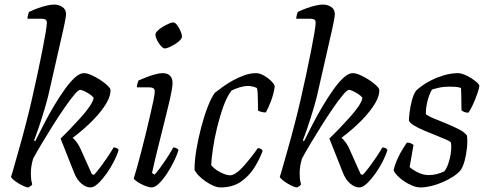

<svg xmlns="http://www.w3.org/2000/svg" viewBox="-20 -820 2122 840"><path d="M104 0Q97 0 85.5 -5Q74 -10 61.5 -17.5Q49 -25 39.5 -33Q30 -41 28 -46Q34 -63 41.5 -91Q49 -119 59 -152.5Q69 -186 78 -220.5Q87 -255 95 -285Q108 -335 120.5 -390Q133 -445 144.5 -498.5Q156 -552 165 -598Q174 -644 179.5 -676.5Q185 -709 185 -721Q185 -731 179 -734.5Q173 -738 163 -738H100Q100 -744 102.5 -754Q105 -764 107 -768Q128 -778 148 -785Q168 -792 186 -796Q204 -800 217 -800Q237 -800 253 -789.5Q269 -779 269 -757Q269 -753 267.5 -744Q266 -735 263.5 -722Q261 -709 257 -691L201 -445Q191 -396 176.5 -347.5Q162 -299 149 -261Q136 -223 129 -206L134 -202Q151 -236 171.5 -276Q192 -316 215.5 -355.5Q239 -395 262.5 -428Q286 -461 307.5 -480.5Q329 -500 347 -500Q361 -500 380 -491.5Q399 -483 417 -471.5Q435 -460 448 -448Q461 -436 463 -429Q466 -404 446 -369.5Q426 -335 388.5 -296Q351 -257 298 -217Q307 -210 317 -196Q327 -182 334 -165L382 -58L391 -55Q401 -65 417 -86Q433 -107 449.5 -131.5Q466 -156 477 -175Q484 -175 490.5 -172Q497 -169 499 -164Q493 -143 479 -115Q465 -87 446.5 -61Q428 -35 409.5 -17.5Q391 0 376 0Q356 0 336 -17Q316 -34 304 -65L245 -214Q264 -232 287 -256Q310 -280 333 -305.5Q356 -331 371.5 -353.5Q387 -376 390 -392Q382 -402 370 -409.5Q358 -417 347 -422Q336 -427 331 -427Q323 -427 304.5 -405Q286 -383 261.5 -347.5Q237 -312 211.5 -271.5Q186 -231 163 -192.5Q140 -154 125 -126Q120 -109 117.5 -93.5Q115 -78 115 -61Q115 -51 116 -39Q117 -27 121 -14Q120 -11 116 -7.5Q112 -4 104 0Z M644 0Q632 0 614.5 -7Q597 -14 582.5 -23.5Q568 -33 565 -39Q570 -54 578.5 -84.5Q587 -115 597.5 -154.5Q608 -194 618 -236Q628 -278 637 -316Q646 -354 651.5 -381.5Q657 -409 657 -419Q657 -430 650.5 -434Q644 -438 632 -438H579Q579 -446 581.5 -455Q584 -464 586 -468Q602 -475 621.5 -482.5Q641 -490 659.5 -495Q678 -500 691 -500Q713 -500 724 -488.5Q735 -477 735 -456Q735 -446 730.5 -421Q726 -396 717 -359Q708 -322 696.5 -275.5Q685 -229 671.5 -175.5Q658 -122 645 -63L656 -56Q666 -66 681 -86.5Q696 -107 712 -131.5Q728 -156 738 -175Q746 -175 752 -171.5Q758 -168 761 -164Q755 -143 741.5 -115Q728 -87 710.5 -60.5Q693 -34 675.5 -17Q658 0 644 0ZM701 -608Q694 -608 684 -619Q674 -630 667 -644.5Q660 -659 660 -669Q660 -676 669.5 -685.5Q679 -695 692.5 -703Q706 -711 718.5 -716.5Q731 -722 738 -722Q746 -722 754.5 -710.5Q763 -699 769.5 -685Q776 -671 776 -660Q776 -653 767.5 -644Q759 -635 746 -627Q733 -619 720.5 -613.5Q708 -608 701 -608Z M945 0Q931 0 914.5 -7Q898 -14 881 -25.5Q864 -37 850.5 -50.5Q837 -64 831 -77Q831 -118 839.5 -167.5Q848 -217 861 -266Q874 -315 889.5 -354.5Q905 -394 920 -414Q933 -424 952.5 -438.5Q972 -453 997 -467Q1022 -481 1048.5 -490.5Q1075 -500 1101 -500Q1116 -500 1134.5 -489.5Q1153 -479 1167 -465Q1181 -451 1182 -442Q1178 -411 1166 -379Q1154 -347 1143 -328Q1132 -328 1123.5 -330.5Q1115 -333 1109 -336Q1109 -348 1108.5 -368Q1108 -388 1107.5 -407Q1107 -426 1104 -435Q1093 -440 1082.5 -442Q1072 -444 1065 -444Q1049 -444 1029 -438Q1009 -432 993 -424Q973 -398 957.5 -355Q942 -312 930 -263Q918 -214 911.5 -169Q905 -124 904 -97Q914 -85 929 -75Q944 -65 960 -59Q976 -53 986 -53Q999 -53 1015.5 -65Q1032 -77 1048.5 -96Q1065 -115 1081 -135.5Q1097 -156 1108 -172Q1116 -172 1121.5 -168.5Q1127 -165 1129 -160Q1117 -126 1094 -88.5Q1071 -51 1034.5 -25.5Q998 0 945 0Z M1280 0Q1273 0 1261.5 -5Q1250 -10 1237.5 -17.5Q1225 -25 1215.5 -33Q1206 -41 1204 -46Q1210 -63 1217.5 -91Q1225 -119 1235 -152.5Q1245 -186 1254 -220.5Q1263 -255 1271 -285Q1284 -335 1296.5 -390Q1309 -445 1320.5 -498.5Q1332 -552 1341 -598Q1350 -644 1355.5 -676.5Q1361 -709 1361 -721Q1361 -731 1355 -734.5Q1349 -738 1339 -738H1276Q1276 -744 1278.5 -754Q1281 -764 1283 -768Q1304 -778 1324 -785Q1344 -792 1362 -796Q1380 -800 1393 -800Q1413 -800 1429 -789.5Q1445 -779 1445 -757Q1445 -753 1443.5 -744Q1442 -735 1439.5 -722Q1437 -709 1433 -691L1377 -445Q1367 -396 1352.5 -347.5Q1338 -299 1325 -261Q1312 -223 1305 -206L1310 -202Q1327 -236 1347.5 -276Q1368 -316 1391.5 -355.5Q1415 -395 1438.5 -428Q1462 -461 1483.5 -480.5Q1505 -500 1523 -500Q1537 -500 1556 -491.5Q1575 -483 1593 -471.5Q1611 -460 1624 -448Q1637 -436 1639 -429Q1642 -404 1622 -369.5Q1602 -335 1564.5 -296Q1527 -257 1474 -217Q1483 -210 1493 -196Q1503 -182 1510 -165L1558 -58L1567 -55Q1577 -65 1593 -86Q1609 -107 1625.5 -131.5Q1642 -156 1653 -175Q1660 -175 1666.5 -172Q1673 -169 1675 -164Q1669 -143 1655 -115Q1641 -87 1622.5 -61Q1604 -35 1585.5 -17.5Q1567 0 1552 0Q1532 0 1512 -17Q1492 -34 1480 -65L1421 -214Q1440 -232 1463 -256Q1486 -280 1509 -305.5Q1532 -331 1547.5 -353.5Q1563 -376 1566 -392Q1558 -402 1546 -409.5Q1534 -417 1523 -422Q1512 -427 1507 -427Q1499 -427 1480.5 -405Q1462 -383 1437.5 -347.5Q1413 -312 1387.5 -271.5Q1362 -231 1339 -192.5Q1316 -154 1301 -126Q1296 -109 1293.5 -93.5Q1291 -78 1291 -61Q1291 -51 1292 -39Q1293 -27 1297 -14Q1296 -11 1292 -7.5Q1288 -4 1280 0Z M1820 0Q1803 0 1783.5 -8Q1764 -16 1746.5 -28Q1729 -40 1717 -53Q1705 -66 1702 -75Q1708 -101 1719.5 -126Q1731 -151 1743 -170Q1755 -189 1760 -196Q1767 -196 1772.5 -194.5Q1778 -193 1782.5 -190.5Q1787 -188 1789 -185Q1786 -169 1781.5 -142Q1777 -115 1772 -89Q1787 -76 1809.5 -65Q1832 -54 1856 -54Q1875 -54 1893 -59Q1911 -64 1923 -70Q1931 -78 1937.5 -94Q1944 -110 1948.5 -129.5Q1953 -149 1954 -167Q1955 -185 1953 -195Q1951 -201 1932.5 -209Q1914 -217 1888 -227.5Q1862 -238 1835.5 -249Q1809 -260 1790.5 -271.5Q1772 -283 1769 -293Q1769 -305 1772 -329.5Q1775 -354 1782 -380.5Q1789 -407 1800 -423Q1808 -431 1825.5 -444Q1843 -457 1868 -469.5Q1893 -482 1923.5 -491Q1954 -500 1986 -500Q1995 -500 2010.5 -494Q2026 -488 2041 -478.5Q2056 -469 2066.5 -459.5Q2077 -450 2077 -444Q2077 -436 2069 -412.5Q2061 -389 2050 -364.5Q2039 -340 2029 -327Q2023 -327 2016.5 -328.5Q2010 -330 2005.5 -333Q2001 -336 1999 -338Q1999 -351 1998.5 -369Q1998 -387 1998 -405Q1998 -423 1997 -435Q1987 -439 1973.5 -440Q1960 -441 1947 -441Q1921 -441 1899 -436Q1877 -431 1870 -428Q1860 -413 1851.5 -382.5Q1843 -352 1843 -321Q1853 -312 1877.5 -302Q1902 -292 1931.5 -280Q1961 -268 1986.5 -255Q2012 -242 2023 -227Q2026 -204 2023 -174Q2020 -144 2013 -117.5Q2006 -91 1995 -75Q1982 -60 1961 -46.5Q1940 -33 1915.5 -22.5Q1891 -12 1866 -6Q1841 0 1820 0Z"/></svg>

Font: Texturina Medium 12pt ExtraLight
Style: Italic
Weight: 250
Italic angle: -11°
Version: Version 1.002